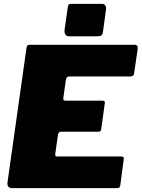

<svg xmlns="http://www.w3.org/2000/svg" viewBox="-20 -974 733 994"><path d="M117 -725Q119 -736 122 -739Q125 -742 134 -742H678Q697 -742 692 -715L675 -599Q674 -587 669 -582.5Q664 -578 650 -578H340Q331 -578 327 -574.5Q323 -571 321 -560L308 -468Q307 -458 309.5 -455.5Q312 -453 319 -453H508Q519 -453 521.5 -449Q524 -445 522 -436L504 -305Q503 -292 488 -292H295Q283 -292 280 -276L266 -177Q265 -164 273 -164H606Q617 -164 619.5 -160Q622 -156 620 -145L603 -16Q602 -7 598 -3.5Q594 0 581 0H43Q15 0 19 -31L117 -725ZM529 -927 513 -809Q511 -794 504 -790Q497 -786 480 -786H339Q324 -786 318.5 -795.5Q313 -805 314 -818L331 -937Q333 -948 336 -951Q339 -954 348 -954H511Q519 -954 525 -945.5Q531 -937 529 -927Z"/></svg>

Font: Libre Franklin Black
Style: Italic
Weight: 900
Italic angle: -8°
Designer: Pablo Impallari, Rodrigo Fuenzalida, Nhung Nguyen
Foundry: Impallari Type
Version: Version 3.000